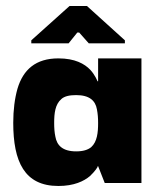

<svg xmlns="http://www.w3.org/2000/svg" viewBox="-20 -608 520 638"><path d="M174 10C226 10 259 -6 279 -23C295 -38 308 -56 304 -56H306L328 0H450V-414H306V-338H304C304 -338 296 -359 280 -376C261 -396 229 -414 174 -414C99 -414 57 -377 38 -313C29 -281 24 -243 24 -200C24 -71 61 10 174 10ZM233 -105C188 -105 169 -125 164 -154C161 -168 160 -183 160 -199C160 -231 163 -261 184 -279C194 -288 210 -292 233 -292C278 -292 297 -273 302 -245C305 -230 306 -215 306 -199C306 -168 303 -137 283 -119C272 -110 256 -105 233 -105ZM208 -464 237 -500H243L275 -464H395V-474L269 -588H211L84 -474V-464Z"/></svg>

Font: OSH Darker Grotesque Black
Style: Regular
Weight: 900
Designer: Gabriel Lam
Foundry: TypeRant
Version: Version 1.000;Glyphs 3.1.1 (3148)